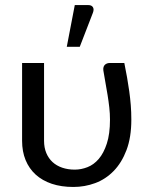

<svg xmlns="http://www.w3.org/2000/svg" viewBox="-20 -724 582 751"><path d="M66.4 0ZM152.3 -477.5V-173.3Q152.3 -146.5 161.1 -125.5Q169.9 -104.5 185.5 -90.1Q201.2 -75.7 223.4 -68.1Q245.6 -60.5 272.5 -60.5Q297.4 -60.5 322 -70.1Q346.7 -79.6 366.2 -102.3Q385.7 -125 397.9 -162.6Q410.2 -200.2 410.2 -255.9Q410.2 -279.8 407.5 -303.7Q404.8 -327.6 400.9 -351.8Q397 -376 392.6 -399.9Q388.2 -423.8 384.3 -448.2Q383.3 -456.1 385 -461.7Q386.7 -467.3 390.4 -470.7Q394 -474.1 398.7 -475.8Q403.3 -477.5 407.7 -477.5H466.3Q472.2 -447.8 477.1 -420.7Q481.9 -393.6 485.6 -366.9Q489.3 -340.3 491.5 -313Q493.7 -285.6 493.7 -255.9Q493.7 -187 474.9 -137.2Q456.1 -87.4 424.6 -55.2Q393.1 -22.9 352.3 -7.8Q311.5 7.3 267.1 7.3Q219.7 7.3 182.6 -5.1Q145.5 -17.6 119.6 -41Q93.8 -64.5 80.1 -97.9Q66.4 -131.3 66.4 -173.3V-477.5ZM241.2 -541 272.5 -704.1H325.7Q338.4 -704.1 343.5 -695.8Q348.6 -687.5 343.3 -673.8L292 -541Z"/></svg>

Font: Carlito
Style: Regular
Weight: 400
Designer: Lukasz Dziedzic
Foundry: tyPoland Lukasz Dziedzic
Version: Version 1.103; Beta1; all basic design good, some composites